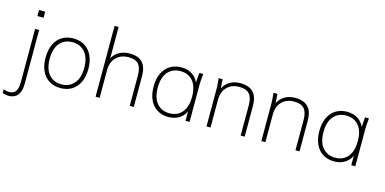

<svg xmlns="http://www.w3.org/2000/svg" viewBox="-136 -1223 3868 1928"><g transform="rotate(15 1798.0 -259.0)"><path d="M9 218Q-1 218 -20.5 214.5Q-40 211 -51 207V167Q-40 171 -23 175Q-6 179 7 179Q54 179 75 148Q96 117 96 51V-500H138V60Q138 138 105 178Q72 218 9 218ZM85 -631V-694H149V-631Z M494 8Q426 8 376 -23Q326 -54 299 -112Q272 -170 272 -250Q272 -330 299 -388Q326 -446 376 -477Q426 -508 494 -508Q562 -508 612 -477Q662 -446 689.5 -388Q717 -330 717 -250Q717 -170 689.5 -112Q662 -54 612 -23Q562 8 494 8ZM494 -31Q576 -31 625 -87.5Q674 -144 674 -250Q674 -356 625 -412.5Q576 -469 494 -469Q412 -469 363.5 -412.5Q315 -356 315 -250Q315 -144 363.5 -87.5Q412 -31 494 -31Z M859 0V-736H901V-379H889Q909 -443 960 -475.5Q1011 -508 1078 -508Q1169 -508 1212.5 -461Q1256 -414 1256 -320V0H1214V-316Q1214 -396 1182 -432.5Q1150 -469 1078 -469Q998 -469 949.5 -420Q901 -371 901 -290V0Z M1617 8Q1549 8 1499 -23Q1449 -54 1422 -112Q1395 -170 1395 -250Q1395 -331 1422.5 -388.5Q1450 -446 1500 -477Q1550 -508 1617 -508Q1688 -508 1738.5 -471Q1789 -434 1805 -369H1793L1803 -500H1844Q1841 -472 1838.5 -445Q1836 -418 1836 -392V0H1794V-131H1805Q1789 -66 1738 -29Q1687 8 1617 8ZM1617 -31Q1699 -31 1747 -87.5Q1795 -144 1795 -250Q1795 -356 1747 -412.5Q1699 -469 1617 -469Q1535 -469 1486.5 -412.5Q1438 -356 1438 -250Q1438 -144 1486.5 -87.5Q1535 -31 1617 -31Z M2012 0V-392Q2012 -418 2009.5 -445Q2007 -472 2004 -500H2045L2054 -380H2042Q2063 -443 2112.5 -475.5Q2162 -508 2229 -508Q2318 -508 2363.5 -462Q2409 -416 2409 -318V0H2367V-314Q2367 -395 2334 -432Q2301 -469 2230 -469Q2149 -469 2101.5 -420Q2054 -371 2054 -288V0Z M2582 0V-392Q2582 -418 2579.5 -445Q2577 -472 2574 -500H2615L2624 -380H2612Q2633 -443 2682.5 -475.5Q2732 -508 2799 -508Q2888 -508 2933.5 -462Q2979 -416 2979 -318V0H2937V-314Q2937 -395 2904 -432Q2871 -469 2800 -469Q2719 -469 2671.5 -420Q2624 -371 2624 -288V0Z M3340 8Q3272 8 3222 -23Q3172 -54 3145 -112Q3118 -170 3118 -250Q3118 -331 3145.5 -388.5Q3173 -446 3223 -477Q3273 -508 3340 -508Q3411 -508 3461.5 -471Q3512 -434 3528 -369H3516L3526 -500H3567Q3564 -472 3561.5 -445Q3559 -418 3559 -392V0H3517V-131H3528Q3512 -66 3461 -29Q3410 8 3340 8ZM3340 -31Q3422 -31 3470 -87.5Q3518 -144 3518 -250Q3518 -356 3470 -412.5Q3422 -469 3340 -469Q3258 -469 3209.5 -412.5Q3161 -356 3161 -250Q3161 -144 3209.5 -87.5Q3258 -31 3340 -31Z"/></g></svg>

Font: Mulish ExtraLight
Style: Regular
Weight: 200
Designer: Vernon Adams
Foundry: Vernon Adams
Version: Version 3.603